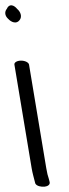

<svg xmlns="http://www.w3.org/2000/svg" viewBox="-89 -703 259 722"><path d="M-34.8 -460 30.1 -70C31.6 -61.3 33.5 -52.4 35.9 -43.2L43.6 -13.5L43.8 -13C48.5 -3.1 66.4 0.3 78.8 -1C90 -2.4 101.5 -8.4 97.1 -20.8L94.4 -31.3L94.2 -31.9C91.1 -40 88 -52.9 85.1 -70L20.2 -460C18.8 -468.2 5.2 -475 -9.8 -475C-24.9 -475 -36.2 -468.2 -34.8 -460ZM-63.4 -669.7C-71.9 -659.6 -71.8 -644.4 -58.5 -632.3C-46.6 -619.2 -27.3 -611.8 -15.8 -626.8C-4 -640.9 -12.7 -659.8 -24.3 -669.2C-35.8 -683.7 -54.2 -691.1 -63.4 -669.7Z"/></svg>

Font: MewTooHand
Style: BdCondLta
Weight: 400
Designer: Mew Too, Robert Jablonski
Version: Version 0.77